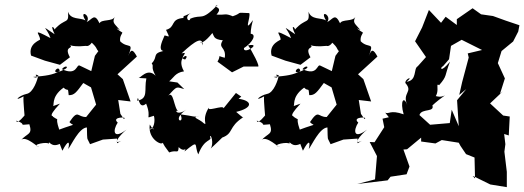

<svg xmlns="http://www.w3.org/2000/svg" viewBox="-20 -597 2160 791"><path d="M476 -128 467 -185 518 -179 486 -271 464 -291 544 -364C528 -393 520 -398 508 -366C533 -429 508 -394 475 -427C472 -448 484 -458 484 -463C471 -470 445 -490 474 -473C450 -502 441 -502 453 -528C444 -507 398 -519 390 -501C369 -546 360 -517 337 -506C358 -534 303 -561 332 -513C312 -525 271 -514 260 -549C265 -494 250 -527 203 -474C210 -478 181 -507 205 -456C139 -500 175 -481 188 -440C107 -483 144 -458 145 -435C152 -433 94 -420 108 -368L165 -347L227 -330L268 -361C240 -412 289 -393 266 -414C258 -418 266 -401 334 -408C357 -400 381 -463 349 -429C394 -391 364 -398 404 -372C403 -410 395 -401 371 -367L356 -304L308 -327C294 -333 298 -283 235 -312C249 -330 265 -322 249 -313C174 -273 223 -339 226 -304C196 -288 172 -285 116 -280C152 -269 109 -299 138 -286C134 -269 118 -215 89 -210C57 -203 30 -174 81 -202C72 -218 79 -148 81 -122C87 -128 49 -80 47 -100C96 -84 48 -80 101 -85C115 -41 93 -50 66 -19C85 -43 143 17 140 8C102 -1 180 -15 181 -4C181 -26 188 20 235 -9C214 -30 221 -18 237 24C261 -22 269 -16 261 17C274 1 305 -70 338 -72C340 -12 336 -36 351 -3L404 -22L462 -26V-7L480 -17C441 2 470 -37 501 -63C445 -20 444 -60 465 -92C436 -117 511 -116 490 -107ZM196 -159C208 -157 185 -195 242 -236C260 -217 260 -242 263 -205C286 -204 295 -217 323 -255L355 -237L376 -166L335 -115C298 -114 303 -149 266 -94C282 -75 301 -92 224 -63C202 -127 233 -92 197 -117C207 -123 166 -105 227 -170Z M711 -257 677 -262C695 -276 702 -298 738 -303C702 -366 768 -381 743 -352C712 -356 764 -387 728 -377C789 -434 814 -445 816 -410C801 -450 794 -386 855 -461C863 -447 859 -435 898 -431C876 -397 913 -405 906 -359C869 -368 894 -372 876 -343L936 -299L984 -323H1041C1057 -315 1015 -393 1002 -410C1063 -422 981 -369 985 -399C1019 -420 1041 -458 1010 -458C1023 -434 1002 -443 1022 -514C981 -457 1014 -526 1007 -543C945 -546 983 -545 939 -530C905 -544 911 -534 872 -537C905 -573 847 -565 877 -577C807 -506 815 -541 764 -520C760 -502 736 -526 766 -543C721 -521 742 -538 735 -523C680 -518 705 -485 664 -474C682 -436 677 -448 658 -451C642 -415 634 -391 653 -387C605 -376 632 -363 605 -336C616 -320 599 -325 621 -285C586 -321 556 -270 549 -276L583 -274C573 -226 593 -191 545 -182C552 -221 547 -139 582 -170C608 -107 571 -108 614 -120C620 -100 615 -66 596 -63C614 -85 622 -41 597 -84C588 -21 650 3 648 -9C660 0 641 -16 677 31C710 18 714 40 716 9C744 37 750 -1 740 27C804 -25 778 1 797 39C823 -31 856 -13 845 -34C849 -47 862 -6 848 15C888 -21 940 -75 895 -30C944 -48 919 -73 982 -114C982 -114 987 -106 953 -136C1024 -153 1020 -182 963 -190L974 -199L952 -214L901 -151C901 -167 823 -131 843 -158C807 -104 837 -80 821 -88C797 -111 765 -112 802 -120C780 -112 780 -119 723 -126C745 -82 682 -100 747 -145C705 -115 697 -152 716 -137C695 -150 696 -230 671 -200C712 -247 706 -238 739 -230Z M1467 -128 1458 -185 1509 -179 1477 -271 1455 -291 1535 -364C1519 -393 1511 -398 1499 -366C1524 -429 1499 -394 1466 -427C1463 -448 1475 -458 1475 -463C1462 -470 1436 -490 1465 -473C1441 -502 1432 -502 1444 -528C1435 -507 1389 -519 1381 -501C1360 -546 1351 -517 1328 -506C1349 -534 1294 -561 1323 -513C1303 -525 1262 -514 1251 -549C1256 -494 1241 -527 1194 -474C1201 -478 1172 -507 1196 -456C1130 -500 1166 -481 1179 -440C1098 -483 1135 -458 1136 -435C1143 -433 1085 -420 1099 -368L1156 -347L1218 -330L1259 -361C1231 -412 1280 -393 1257 -414C1249 -418 1257 -401 1325 -408C1348 -400 1372 -463 1340 -429C1385 -391 1355 -398 1395 -372C1394 -410 1386 -401 1362 -367L1347 -304L1299 -327C1285 -333 1289 -283 1226 -312C1240 -330 1256 -322 1240 -313C1165 -273 1214 -339 1217 -304C1187 -288 1163 -285 1107 -280C1143 -269 1100 -299 1129 -286C1125 -269 1109 -215 1080 -210C1048 -203 1021 -174 1072 -202C1063 -218 1070 -148 1072 -122C1078 -128 1040 -80 1038 -100C1087 -84 1039 -80 1092 -85C1106 -41 1084 -50 1057 -19C1076 -43 1134 17 1131 8C1093 -1 1171 -15 1172 -4C1172 -26 1179 20 1226 -9C1205 -30 1212 -18 1228 24C1252 -22 1260 -16 1252 17C1265 1 1296 -70 1329 -72C1331 -12 1327 -36 1342 -3L1395 -22L1453 -26V-7L1471 -17C1432 2 1461 -37 1492 -63C1436 -20 1435 -60 1456 -92C1427 -117 1502 -116 1481 -107ZM1187 -159C1199 -157 1176 -195 1233 -236C1251 -217 1251 -242 1254 -205C1277 -204 1286 -217 1314 -255L1346 -237L1367 -166L1326 -115C1289 -114 1294 -149 1257 -94C1273 -75 1292 -92 1215 -63C1193 -127 1224 -92 1188 -117C1198 -123 1157 -105 1218 -170Z M1582 -114 1556 -108 1563 -73 1523 -11 1503 -12 1533 46 1525 142 1452 161 1577 146 1589 131 1655 121 1667 89 1642 19 1657 18 1715 -30V-14L1774 -6L1800 -20L1870 -9L1877 4L1900 38L1935 52L1937 138L1927 128L1935 131L2000 163L2068 174V111L2058 28L2062 -3L2057 -45L2076 -39L2080 -117L2053 -121L1999 -171L2052 -221L2040 -211L2060 -274L2031 -337L2047 -389L2043 -384L2094 -426L2115 -467L2120 -493C2081 -506 2045 -518 2011 -531L1962 -538L1927 -563L1862 -518V-494L1816 -528L1797 -503L1747 -556L1719 -484L1690 -427L1735 -362L1701 -324C1682 -314 1700 -266 1655 -260C1687 -286 1648 -273 1650 -255C1684 -217 1635 -216 1658 -164C1644 -203 1627 -182 1643 -126C1586 -146 1583 -125 1567 -133ZM1830 -353 1838 -408 1882 -433 1966 -391 1907 -377 1911 -360 1884 -259 1872 -206 1901 -230 1863 -184 1870 -77 1841 -145 1833 -90 1752 -83 1708 -123C1717 -154 1780 -130 1758 -170C1756 -146 1740 -152 1813 -204C1776 -186 1772 -222 1751 -180C1804 -205 1769 -260 1789 -246C1824 -286 1810 -282 1834 -343C1792 -292 1793 -321 1805 -324Z"/></svg>

Font: Asimov Aggro
Style: CondIt
Weight: 500
Designer: Google
Version: Version 2.000980; 2014